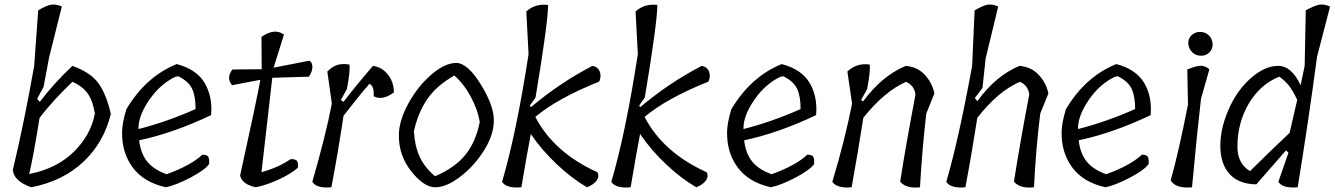

<svg xmlns="http://www.w3.org/2000/svg" viewBox="-20 -833 5936 854"><path d="M145 -393 157 -380Q221 -464 302 -540Q383 -511 418 -462.5Q453 -414 473 -326Q442 -199 350.5 -113Q259 -27 119 0Q42 -27 37 -77Q87 -285 132 -540L150 -787Q185 -808 206.5 -812Q228 -816 255 -804L198 -576L174 -447ZM110 -59Q232 -83 308 -157.5Q384 -232 402 -328Q393 -384 370.5 -416.5Q348 -449 302 -469Q215 -386 156 -309Q129 -140 110 -59Z M766 -548Q854 -525 890 -464.5Q926 -404 919 -321Q751 -241 599 -209Q605 -153 633 -116.5Q661 -80 721 -58Q829 -97 880 -145Q900 -145 906 -136Q912 -127 910 -103Q890 -76 827 -43Q764 -10 718 0Q619 -22 570 -88.5Q521 -155 523 -248Q524 -288 542 -347Q628 -492 766 -548ZM596 -267V-259Q722 -291 850 -348Q850 -405 834.5 -438Q819 -471 773 -494L759 -491Q693 -459 645.5 -391Q598 -323 596 -267Z M1354 -492 1191 -487Q1184 -420 1167.5 -280.5Q1151 -141 1143 -67Q1221 -89 1272 -125Q1295 -126 1301 -117Q1307 -108 1305 -87Q1273 -59 1219.5 -34.5Q1166 -10 1118 0Q1057 -13 1048 -52Q1121 -384 1138 -478L1012 -454Q985 -488 1014 -524L1144 -525L1143 -669Q1202 -710 1243 -679L1197 -532L1356 -563Q1370 -555 1369.5 -534.5Q1369 -514 1354 -492Z M1496 -388 1508 -380Q1563 -452 1639 -540Q1680 -534 1706 -500.5Q1732 -467 1732 -422Q1681 -384 1642 -405Q1645 -451 1623 -460Q1574 -404 1508 -318Q1481 -140 1454 0Q1389 6 1369 -24Q1429 -231 1456 -372L1436 -515Q1458 -537 1480 -544Q1502 -551 1534 -546Q1539 -522 1523 -437Z M1754 -230Q1754 -295 1796 -372Q1838 -449 1898.5 -501Q1959 -553 2009 -553Q2059 -553 2117 -460Q2175 -367 2176.5 -302Q2178 -237 2134.5 -166.5Q2091 -96 2028.5 -48Q1966 0 1916 0Q1866 0 1810 -70Q1754 -140 1754 -230ZM2001 -497Q1921 -452 1880 -391.5Q1839 -331 1821 -249Q1825 -182 1847 -135Q1869 -88 1915 -49Q2004 -87 2050.5 -145Q2097 -203 2114 -291Q2105 -344 2075 -401Q2045 -458 2001 -497Z M2337 -364 2341 -356Q2469 -464 2615 -540Q2639 -536 2647.5 -515Q2656 -494 2645 -470Q2460 -396 2361 -313Q2443 -155 2637 -67Q2647 -49 2634 -30.5Q2621 -12 2591 0Q2525 -38 2457.5 -101.5Q2390 -165 2341 -237Q2322 -137 2299 0Q2233 6 2213 -24Q2277 -241 2331 -592L2321 -782Q2360 -818 2418 -811Q2417 -729 2362 -399Z M2823 -364 2827 -356Q2955 -464 3101 -540Q3125 -536 3133.5 -515Q3142 -494 3131 -470Q2946 -396 2847 -313Q2929 -155 3123 -67Q3133 -49 3120 -30.5Q3107 -12 3077 0Q3011 -38 2943.5 -101.5Q2876 -165 2827 -237Q2808 -137 2785 0Q2719 6 2699 -24Q2763 -241 2817 -592L2807 -782Q2846 -818 2904 -811Q2903 -729 2848 -399Z M3457 -548Q3545 -525 3581 -464.5Q3617 -404 3610 -321Q3442 -241 3290 -209Q3296 -153 3324 -116.5Q3352 -80 3412 -58Q3520 -97 3571 -145Q3591 -145 3597 -136Q3603 -127 3601 -103Q3581 -76 3518 -43Q3455 -10 3409 0Q3310 -22 3261 -88.5Q3212 -155 3214 -248Q3215 -288 3233 -347Q3319 -492 3457 -548ZM3287 -267V-259Q3413 -291 3541 -348Q3541 -405 3525.5 -438Q3510 -471 3464 -494L3450 -491Q3384 -459 3336.5 -391Q3289 -323 3287 -267Z M3810 -388 3819 -382Q3903 -496 4009 -540Q4063 -535 4095.5 -498Q4128 -461 4136 -417L4100 -328Q4081 -162 4072 0Q4011 7 3984 -25Q4005 -163 4052 -413Q4046 -454 4010 -469Q3914 -427 3820 -309Q3798 -167 3768 0Q3704 6 3682 -24Q3738 -210 3770 -372L3749 -515Q3791 -554 3848 -546Q3853 -522 3837 -437Z M4316 -397 4327 -383Q4411 -498 4515 -540Q4569 -535 4602 -498Q4635 -461 4643 -417L4607 -328Q4588 -177 4579 0Q4517 7 4490 -25Q4516 -192 4558 -413Q4553 -454 4516 -469Q4419 -427 4327 -309Q4301 -142 4274 0Q4209 6 4189 -24Q4244 -212 4304 -540L4315 -787Q4351 -808 4372 -812Q4393 -816 4420 -804L4364 -573L4350 -442Z M4945 -548Q5033 -525 5069 -464.5Q5105 -404 5098 -321Q4930 -241 4778 -209Q4784 -153 4812 -116.5Q4840 -80 4900 -58Q5008 -97 5059 -145Q5079 -145 5085 -136Q5091 -127 5089 -103Q5069 -76 5006 -43Q4943 -10 4897 0Q4798 -22 4749 -88.5Q4700 -155 4702 -248Q4703 -288 4721 -347Q4807 -492 4945 -548ZM4775 -267V-259Q4901 -291 5029 -348Q5029 -405 5013.5 -438Q4998 -471 4952 -494L4938 -491Q4872 -459 4824.5 -391Q4777 -323 4775 -267Z M5264 -368 5261 -524Q5306 -543 5327 -540Q5348 -537 5359 -524L5322 -394Q5305 -249 5282 0Q5209 7 5187 -31Q5220 -144 5264 -368ZM5373.5 -638.5Q5375 -616 5360 -600.5Q5345 -585 5322 -585Q5299 -585 5283 -600.5Q5267 -616 5265.5 -638.5Q5264 -661 5279.5 -676Q5295 -691 5318 -691Q5341 -691 5356.5 -676Q5372 -661 5373.5 -638.5Z M5700 -164 5568 -13Q5491 -14 5450 -58Q5409 -102 5408 -180.5Q5407 -259 5444 -344.5Q5481 -430 5543 -485Q5605 -540 5665 -540Q5725 -540 5765 -454Q5777 -510 5783 -540L5788 -787Q5826 -808 5847.5 -812Q5869 -816 5896 -804L5838 -580Q5799 -287 5752 0Q5686 6 5666 -24L5711 -154ZM5484 -181Q5484 -105 5540 -72Q5631 -162 5716 -242L5750 -389Q5728 -435 5709.5 -456.5Q5691 -478 5670 -492Q5584 -457 5534 -371.5Q5484 -286 5484 -181Z"/></svg>

Font: Tillana
Style: Regular
Weight: 400
Designer: Lipi Raval (Devanagari, Latin), Jonny Pinhorn (Latin)
Foundry: Indian Type Foundry
Version: Version 2.003;PS 1.0;hotconv 1.0.79;makeotf.lib2.5.61930; tt